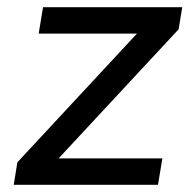

<svg xmlns="http://www.w3.org/2000/svg" viewBox="-20 -511 533 531"><path d="M18 0 28 -62 381 -442 383 -418H87L99 -491H484L474 -430L118 -47L116 -73H429L417 0Z"/></svg>

Font: Nunito Sans 10pt Medium
Style: Italic
Weight: 500
Italic angle: -9°
Designer: Vernon Adams
Foundry: Vernon Adams
Version: Version 3.101;gftools[0.9.27]